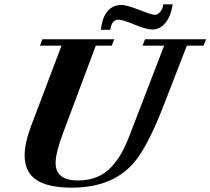

<svg xmlns="http://www.w3.org/2000/svg" viewBox="-20 -842 959 875"><path d="M673.8 -707.5Q646.5 -707.5 592.8 -730Q539.1 -752.4 520 -752.4Q488.3 -752.4 482.9 -706.1H439.5Q445.8 -761.7 469.7 -790.5Q493.7 -819.3 533.7 -819.3Q557.6 -819.3 614.7 -796.9Q671.9 -774.4 686 -774.4Q699.2 -774.4 711.2 -789.1Q723.1 -803.7 723.6 -822.3H767.1Q758.8 -768.6 734.1 -738Q709.5 -707.5 673.8 -707.5ZM307.1 13.2Q198.2 13.2 145.3 -22.5Q92.3 -58.1 92.3 -133.8Q92.3 -189.5 121.6 -267.6L260.3 -633.8H162.1L173.3 -663.1H500.5L489.3 -633.8H416.5L267.6 -236.3Q233.4 -145 233.4 -100.1Q233.4 -19.5 335 -19.5Q383.3 -19.5 421.6 -35.2Q460 -50.8 487.5 -81.1Q515.1 -111.3 533.7 -144.3Q552.2 -177.2 569.8 -223.1L728 -633.8H629.4L641.1 -663.1H919.4L907.2 -633.8H831.5L726.1 -362.3Q660.6 -193.4 603.5 -117.2Q505.9 13.2 307.1 13.2Z"/></svg>

Font: Elstob Grade
Style: Italic
Weight: 400
Italic angle: -20°
Designer: Peter S. Baker
Version: Version 1.015